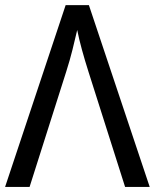

<svg xmlns="http://www.w3.org/2000/svg" viewBox="-20 -734 608 754"><path d="M567.9 0H471.2L328.1 -450.2Q313 -497.6 301.8 -538.6Q290.5 -579.6 283.2 -616.2Q274.9 -579.6 264.6 -538.6Q254.4 -497.6 240.2 -453.1L96.2 0H0L237.8 -713.9H329.1Z"/></svg>

Font: Genotype
Style: Regular
Weight: 400
Foundry: Ascender Corporation
Version: Version 1.00